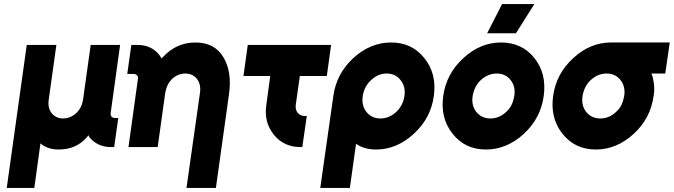

<svg xmlns="http://www.w3.org/2000/svg" viewBox="-20 -720 3299 940"><path d="M267 12Q354 12 406 -49Q408 -52 410 -54Q412 -56 413 -58Q414 -55 415 -53.5Q416 -52 417 -49Q457 0 523 0H539L559 -142H543Q533 -142 526 -149Q520 -157 522 -168L568 -500H424L387 -235Q381 -192 353 -166Q324 -140 289 -140Q254 -140 233 -166Q212 -192 219 -235L256 -500H111L13 200H148L178 -18Q213 12 267 12Z M1037 200 1101 -258Q1109 -314 1102 -359.5Q1095 -405 1073 -441Q1030 -512 937 -512Q844 -512 778 -441Q776 -439 774 -437.5Q772 -436 771 -433Q769 -438 766 -442.5Q763 -447 760 -451Q721 -500 653 -500H623L603 -358H634Q644 -358 651 -351Q658 -344 655 -332L609 0H659H735H752L789 -265Q796 -308 823 -334Q852 -360 887 -360Q923 -360 944 -334Q965 -308 959 -265L893 200Z M1193 -500 1172 -348H1303L1284 -207Q1271 -122 1321 -60Q1370 0 1451 0H1460L1482 -152H1473Q1450 -152 1437 -168Q1425 -184 1428 -207L1448 -348H1580L1601 -500Z M1873 -360Q1916 -360 1941 -328Q1967 -295 1960 -250Q1953 -203 1920 -172Q1885 -140 1842 -140Q1800 -140 1774 -172Q1749 -204 1756 -250Q1763 -297 1797 -328Q1831 -360 1873 -360ZM1895 -512Q1793 -512 1709 -435Q1627 -359 1612 -250L1548 200H1693L1723 -16Q1763 12 1821 12Q1922 12 2006 -65Q2089 -141 2104 -250Q2119 -359 2058 -435Q1997 -512 1895 -512Z M2433 -512Q2331 -512 2248 -435Q2165 -359 2150 -250Q2135 -141 2196 -65Q2257 12 2359 12Q2461 12 2545 -65Q2627 -141 2642 -250Q2657 -359 2597 -435Q2536 -512 2433 -512ZM2412 -360Q2455 -360 2480 -328Q2505 -296 2498 -250Q2494 -227 2485 -207.5Q2476 -188 2458 -172Q2424 -140 2381 -140Q2338 -140 2312 -172Q2287 -204 2294 -250Q2298 -273 2307.5 -292.5Q2317 -312 2334 -328Q2369 -360 2412 -360ZM2365 -557H2506L2596 -700H2438Z M2971 -512Q2869 -512 2786 -435Q2703 -359 2688 -250Q2673 -141 2734 -65Q2795 12 2897 12Q2999 12 3083 -65Q3165 -141 3180 -250Q3183 -267 3183 -283Q3183 -299 3181 -314Q3179 -327 3176.5 -338.5Q3174 -350 3169 -360H3237L3259 -512ZM2950 -360Q2993 -360 3018 -328Q3043 -296 3036 -250Q3032 -227 3023 -207.5Q3014 -188 2996 -172Q2962 -140 2919 -140Q2876 -140 2850 -172Q2825 -204 2832 -250Q2836 -273 2845.5 -292.5Q2855 -312 2872 -328Q2907 -360 2950 -360Z"/></svg>

Font: Unageo
Style: ExtraBold-Italic
Weight: 800
Designer: Richard Sepsi
Foundry: Richard Sepsi
Version: Version 2.000